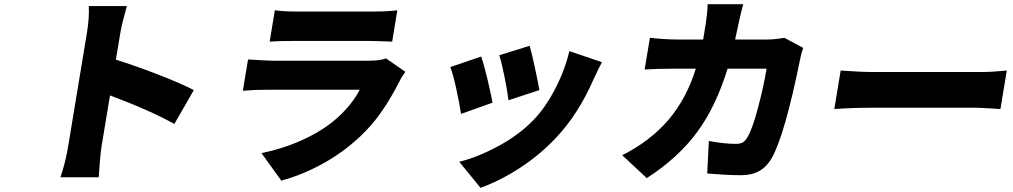

<svg xmlns="http://www.w3.org/2000/svg" viewBox="-20 -795 4820 914"><path d="M402.7 -766H583.8Q559.3 -677.9 553.3 -641L531.6 -511Q624.6 -482.2 736.3 -438.7Q848 -395.2 902.7 -366.1L810 -204.9Q694.2 -269.5 503.6 -340.9L463.1 -95.9Q459.9 -76.7 455.8 -30.2Q451.7 16.3 449.9 49H267.8Q291.2 -20.2 304 -95.9L394.2 -641Q405.5 -709.5 402.7 -766Z M1817.5 -517 1909.8 -453.1Q1888.8 -424.7 1881.4 -407Q1841.3 -328.5 1797.4 -264.9Q1753.6 -201.3 1695.3 -146Q1613.6 -69.2 1516.5 -15.8Q1419.4 37.6 1319.2 65L1224.8 -66.1Q1280.2 -77.8 1332.7 -94.8Q1385.3 -111.9 1439.5 -138.1Q1493.6 -164.4 1539.4 -196.9Q1585.2 -229.4 1625.7 -273.4Q1666.2 -317.5 1692.8 -367.9H1257.8Q1191.8 -367.9 1136 -362.9L1160.9 -512.1Q1251.4 -506 1280.9 -506H1735.8Q1788.4 -506 1817.5 -517ZM1263.8 -596.9 1288.4 -746.1Q1328.8 -740.1 1394.5 -740.1H1757.5Q1827.1 -740.1 1871.4 -746.1L1846.9 -596.9Q1766 -600.1 1732.2 -600.1H1371.4Q1308.2 -600.1 1263.8 -596.9Z M2501.4 -577.1Q2510.3 -546.9 2526.1 -474.1Q2541.9 -401.3 2547.6 -366.1L2400.6 -317.8Q2396.7 -355.1 2382.8 -424.2Q2369 -493.3 2356.9 -532ZM2690.3 -551.8 2845.5 -498.9Q2829.9 -470.2 2804.7 -415.8Q2735.1 -256 2631.7 -144.2Q2553.3 -60 2458.1 2.3Q2362.9 64.6 2267.4 99.1L2166.2 -24.9Q2253.2 -46.2 2352.5 -99.6Q2451.7 -153.1 2519.9 -224.1Q2576.7 -283 2623 -372.5Q2669.4 -462 2690.3 -551.8ZM2271 -525.9Q2283.7 -487.9 2300.1 -419.7Q2316.4 -351.6 2324.6 -306.1L2174.7 -252.8Q2168 -299 2152.2 -371.6Q2136.4 -444.2 2123.6 -475.9Z M2942.1 -56.1Q3077.1 -124.3 3162.8 -225.3Q3248.6 -326.3 3292.3 -468H3184.3Q3109.7 -468 3048.7 -464.1L3073.9 -615.1Q3144.9 -606.9 3207.4 -606.9H3327.4L3339.8 -682.9Q3342.7 -700.6 3345.7 -729.8Q3348.7 -758.9 3348.4 -774.9H3518.1Q3509.2 -744.7 3496.4 -685Q3485.8 -633.5 3479.4 -606.9H3632.5Q3668.3 -606.9 3713.8 -615.1L3803.6 -567.1Q3793.7 -538.7 3789.1 -513.8Q3715.6 -151.6 3654.1 -43Q3631 -2.1 3595.5 18.5Q3560 39.1 3506.4 39.1Q3485.8 39.1 3461.8 38.2Q3437.9 37.3 3421.9 36.2Q3405.9 35.2 3381.2 33.4Q3356.5 31.6 3346.6 30.9L3354.4 -123.9Q3428.6 -110.1 3482.2 -110.1Q3505.3 -110.1 3517.4 -117.9Q3529.5 -125.7 3539.8 -144.9Q3561.8 -181.8 3588.4 -281.8Q3615.1 -381.7 3629.3 -468H3443.5Q3388.1 -287.3 3297.9 -165.1Q3207.7 -43 3058.9 52.9Z M3951.7 -275.9 3981.9 -459.2Q4076 -452.1 4146.7 -452.1H4653.8Q4668.7 -452.1 4687.1 -452.9Q4705.6 -453.8 4718 -454.7Q4730.5 -455.6 4748.8 -457.2Q4767 -458.8 4772.7 -459.2L4742.5 -275.9Q4741.5 -275.9 4695.3 -278.9Q4649.1 -282 4625.7 -282H4118.6Q4035.5 -282 3951.7 -275.9Z"/></svg>

Font: Karasuma Gothic
Style: Italic
Weight: 900
Italic angle: -9.39999°
Designer: Rasmus Andersson / Ryoko Nishizuka
Foundry: Genbu
Version: Version 1.00